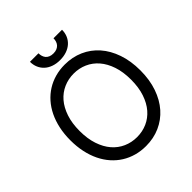

<svg xmlns="http://www.w3.org/2000/svg" viewBox="-242 -1072 1245 1245"><g transform="rotate(-45 380.5 -449.5)"><path d="M701.7 -363.6Q701.7 -277.3 677.7 -208.3Q653.8 -139.2 611 -90.7Q568.2 -42.3 509.4 -16.2Q450.6 9.9 380.7 9.9Q334.2 9.9 292.3 -1.8Q250.4 -13.5 214.7 -35.9Q179 -58.2 150.4 -90.6Q121.8 -122.9 101.6 -164.4Q81.3 -206 70.5 -256Q59.7 -306.1 59.7 -363.6Q59.7 -421.2 70.5 -471.2Q81.3 -521.3 101.6 -562.9Q121.8 -604.4 150.4 -636.7Q179 -669 214.7 -691.4Q250.4 -713.8 292.3 -725.5Q334.2 -737.2 380.7 -737.2Q450.6 -737.2 509.4 -711.3Q568.2 -685.4 611 -636.9Q653.8 -588.4 677.7 -519.2Q701.7 -449.9 701.7 -363.6ZM616.5 -363.6Q616.5 -434.7 598.2 -489Q579.9 -543.3 548.1 -580.1Q516.3 -616.8 473.4 -635.8Q430.4 -654.8 380.7 -654.8Q331.3 -654.8 288.2 -635.8Q245 -616.8 213.2 -580.1Q181.5 -543.3 163.2 -489Q144.9 -434.7 144.9 -363.6Q144.9 -293 163.2 -238.5Q181.5 -183.9 213.2 -147.2Q245 -110.4 288.2 -91.4Q331.3 -72.4 380.7 -72.4Q430.4 -72.4 473.4 -91.4Q516.3 -110.4 548.1 -147.2Q579.9 -183.9 598.2 -238.5Q616.5 -293 616.5 -363.6ZM528.4 -909.1Q528.4 -880.3 518.1 -856.4Q507.8 -832.4 488.6 -815Q469.5 -797.6 442.1 -788Q414.8 -778.4 380.7 -778.4Q347.3 -778.4 320.1 -788Q293 -797.6 274 -815Q255 -832.4 244.7 -856.4Q234.4 -880.3 234.4 -909.1H312.5Q312.5 -895.2 316.2 -882.6Q320 -870 327.9 -860.4Q335.9 -850.9 349.1 -845.2Q362.2 -839.5 380.7 -839.5Q399.5 -839.5 412.6 -845.2Q425.8 -850.9 434.1 -860.4Q442.5 -870 446.4 -882.6Q450.3 -895.2 450.3 -909.1Z"/></g></svg>

Font: Fast_Sans-Dotted
Style: Regular
Weight: 400
Version: Version 3.018